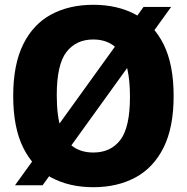

<svg xmlns="http://www.w3.org/2000/svg" viewBox="-20 -770 778 800"><path d="M369 10Q269 10 193.8 -30.2Q118.5 -70.5 76.8 -154.5Q35 -238.5 35 -370Q35 -501.5 76.8 -585.5Q118.5 -669.5 193.5 -709.8Q268.5 -750 369 -750Q469.5 -750 544.8 -709.5Q620 -669 661.8 -585Q703.5 -501 703.5 -370Q703.5 -239 661.5 -155Q619.5 -71 544.2 -30.5Q469 10 369 10ZM369 -134.5Q441.5 -134.5 481.5 -187Q521.5 -239.5 521.5 -366.5Q521.5 -498.5 481.2 -552Q441 -605.5 369 -605.5Q297 -605.5 256.8 -553.2Q216.5 -501 216.5 -373.5Q216.5 -285 234.5 -232.8Q252.5 -180.5 286.5 -157.5Q320.5 -134.5 369 -134.5ZM157.5 2H42.5L578 -741H693Z"/></svg>

Font: Encode Sans Semi Condensed ExtraBold
Style: Regular
Weight: 800
Width: 4
Designer: Multiple Designers
Foundry: Impallari Type
Version: Version 3.000; ttfautohint (v1.8.3) -l 8 -r 50 -G 200 -x 14 